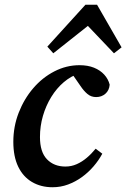

<svg xmlns="http://www.w3.org/2000/svg" viewBox="-20 -773 531 807"><path d="M201 14Q152 14 114.5 -8Q77 -30 56.5 -72.5Q36 -115 36 -177Q36 -241 58.5 -299Q81 -357 119.5 -402Q158 -447 208.5 -473Q259 -499 314 -499Q349 -499 375 -488.5Q401 -478 418 -459.5Q435 -441 441 -417Q439 -393 423 -379Q407 -365 384 -365Q363 -365 347.5 -378Q332 -391 318 -412L273 -477H334V-464H312Q278 -453 248 -427.5Q218 -402 195.5 -365.5Q173 -329 160.5 -286Q148 -243 148 -197Q148 -134 177.5 -103.5Q207 -73 255 -73Q280 -73 302.5 -83Q325 -93 345 -110Q365 -127 382 -148L410 -127Q395 -99 373 -73.5Q351 -48 324 -28.5Q297 -9 266 2.5Q235 14 201 14ZM459 -549 321 -694H387L204 -549L179 -577L339 -753H388L491 -574Z"/></svg>

Font: Source Serif 4 18pt SemiBold
Style: Italic
Weight: 600
Italic angle: -12°
Designer: Frank Grießhammer
Foundry: Adobe Systems Incorporated
Version: Version 4.004;hotconv 1.0.116;makeotfexe 2.5.65601